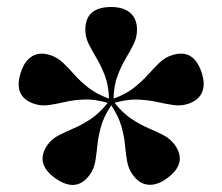

<svg xmlns="http://www.w3.org/2000/svg" viewBox="-20 -793 633 548"><path d="M236 -294Q198 -241.5 137.5 -284.5Q78.5 -327 116 -380Q128.5 -397 148 -407Q167.5 -417 191 -427Q214.5 -437 239.2 -453.5Q264 -470 287.5 -499.5Q251 -510 221.2 -509Q191.5 -508 166.8 -502.2Q142 -496.5 120.2 -493.2Q98.5 -490 78 -496.5Q16.5 -517 39.5 -586.5Q50 -619.5 71.8 -632.5Q93.5 -645.5 124 -635.5Q144 -629 159.8 -614Q175.5 -599 192.2 -580Q209 -561 232.2 -542.8Q255.5 -524.5 291 -511.5Q290 -549 279.5 -576.8Q269 -604.5 256 -626.2Q243 -648 233.2 -667.5Q223.5 -687 223.5 -708Q223.5 -773 297.5 -773Q332.5 -773 351.8 -756.2Q371 -739.5 371 -708Q371 -686.5 361.5 -667.2Q352 -648 339 -626.2Q326 -604.5 315.5 -576.8Q305 -549 304 -511.5Q339 -524 362.2 -542.5Q385.5 -561 402.5 -580Q419.5 -599 435 -614Q450.5 -629 471 -635.5Q532.5 -655.5 555.5 -586Q566.5 -553 556.8 -529.8Q547 -506.5 516.5 -496.5Q496.5 -490 474.8 -493.2Q453 -496.5 428 -502Q403 -507.5 373.2 -508.8Q343.5 -510 307 -499.5Q330.5 -470 355.5 -453.5Q380.5 -437 404 -427Q427.5 -417 446.8 -407Q466 -397 478.5 -380Q516.5 -327.5 456.5 -284Q428.5 -263.5 403 -265.8Q377.5 -268 359 -294Q346.5 -311 342.8 -332.5Q339 -354 336.8 -379Q334.5 -404 326.5 -432.5Q318.5 -461 297.5 -492.5Q276.5 -461 268.5 -432.5Q260.5 -404 258 -379Q255.5 -354 252 -332.5Q248.5 -311 236 -294ZM297.5 -502.5V-503Z"/></svg>

Font: Fraunces 72pt S000
Style: Bold
Weight: 700
Version: Version 1.000; ttfautohint (v1.8.3)